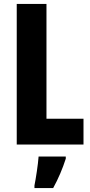

<svg xmlns="http://www.w3.org/2000/svg" viewBox="-20 -785 459 975"><path d="M65 -51H404V-182H216V-765H65ZM314 21V10H176C173 52 162 122 155 157V170H250C276 123 298 71 314 21Z"/></svg>

Font: Noto Sans Tamil UI ExtraCondensed ExtraBold
Style: Regular
Weight: 800
Width: 2
Designer: Jelle Bosma - Monotype Design Team
Foundry: Monotype Imaging Inc.
Version: Version 2.004